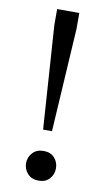

<svg xmlns="http://www.w3.org/2000/svg" viewBox="-85 -772 456 821"><g transform="rotate(10 143.0 -362.0)"><path d="M190.9 -730.5V-661.1L163.6 -212.4H125L94.7 -661.1V-730.5ZM95.7 -13.4Q78.1 -32.7 78.1 -58.6Q78.1 -84.5 95.7 -103.8Q113.3 -123 143.6 -123Q173.8 -123 190.9 -104Q208 -85 208 -58.6Q208 -32.2 190.9 -13.2Q173.8 5.9 143.6 5.9Q113.3 5.9 95.7 -13.4Z"/></g></svg>

Font: Oxygen-Regular
Style: Regular
Weight: 400
Designer: Vernon Adams
Foundry: Vernon Adams
Version: Version Release 0.2.3 webfont; ttfautohint (v0.93.3-1d66) -l